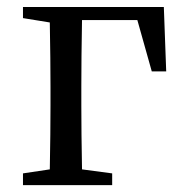

<svg xmlns="http://www.w3.org/2000/svg" viewBox="-20 -539 528 559"><path d="M379.9 -480.5H218.8Q216.8 -369.1 216.8 -287.1V-230.5Q216.8 -155.3 218.8 -45.9L306.6 -34.2V0H46.9V-34.2L125 -45.9Q127 -155.3 127 -230.5V-287.1Q127 -362.3 125 -473.6L46.9 -486.3V-518.6H457L463.9 -331.1H421.9Z"/></svg>

Font: GenYoMin TW TTF Medium
Style: Regular
Weight: 500
Version: Version 1.300